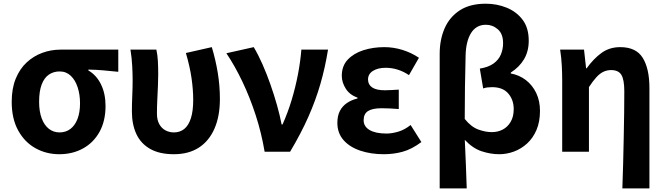

<svg xmlns="http://www.w3.org/2000/svg" viewBox="-20 -832 3655 1053"><path d="M305.1 13.8Q233.6 13.8 174.3 -19.3Q115 -52.3 79.6 -116.7Q44.2 -181.1 44.2 -273.4Q44.2 -346.7 66.2 -400.5Q88.2 -454.2 126 -489.4Q163.9 -524.6 211.9 -542.2Q259.9 -559.8 312 -559.8H628.7V-438.2Q582.7 -442.7 545.9 -446.2Q509 -449.6 464.6 -450.4V-445.6Q508.9 -420.1 533.8 -369.5Q558.8 -318.8 558.8 -250.8Q558.8 -168.7 526.1 -109.3Q493.4 -50 435.8 -18.1Q378.3 13.8 305.1 13.8ZM306.6 -105.8Q340.9 -105.8 366 -124.8Q391.1 -143.7 405 -179.6Q418.9 -215.4 418.9 -265.6Q418.9 -313.5 405.9 -353.1Q393 -392.7 368.1 -416.4Q343.2 -440.2 307.1 -440.2Q273.8 -440.2 248.3 -423Q222.9 -405.9 208.7 -368.9Q194.5 -331.9 194.5 -273.4Q194.5 -220.9 208.6 -183.1Q222.7 -145.3 248 -125.6Q273.3 -105.8 306.6 -105.8Z M933.5 13.8Q854.7 13.8 803.4 -15.4Q752.2 -44.5 727.8 -97.1Q703.4 -149.8 703.4 -220.4Q703.4 -264.1 705.4 -307.1Q707.4 -350 707.4 -392.9Q707.4 -426.4 705.1 -470.4Q702.8 -514.3 695.5 -559.8H837.6Q844.1 -531 845.9 -496.6Q847.7 -462.3 847.7 -423Q847.7 -398.2 846.2 -361.9Q844.7 -325.5 842.7 -285.5Q840.7 -245.4 840.7 -209Q840.7 -174.3 853.6 -151.1Q866.5 -128 887.8 -116.9Q909 -105.8 934 -105.8Q966.7 -105.8 990.3 -124.6Q1013.8 -143.3 1026.7 -182.8Q1039.6 -222.4 1039.6 -283.6Q1039.6 -339.7 1030.6 -402.4Q1021.7 -465.1 999.5 -541.3L1141.6 -573.5Q1162.5 -504.4 1174.3 -432.9Q1186 -361.3 1186 -289.7Q1186 -194.4 1156.2 -126.5Q1126.4 -58.5 1070.5 -22.4Q1014.5 13.8 933.5 13.8Z M1431.3 0Q1413.8 -103.8 1382.1 -201Q1350.4 -298.3 1309.2 -384.7Q1268 -471 1221.5 -540L1371.5 -573.5Q1395.7 -533.3 1419.1 -480.5Q1442.5 -427.7 1463 -369.3Q1483.5 -310.9 1499.5 -254.2Q1515.4 -197.5 1524.5 -149.3H1529.5Q1558.7 -214.7 1579.5 -283.7Q1600.3 -352.7 1613.8 -422.6Q1627.3 -492.5 1632.8 -559.8H1779Q1763.1 -461 1737.2 -371.6Q1711.4 -282.3 1671.7 -192.4Q1632.1 -102.5 1571.1 0Z M2084.9 13.8Q2014.1 13.8 1956 -5.7Q1897.9 -25.2 1864 -63.7Q1830.2 -102.2 1830.2 -158.2Q1830.2 -196.6 1843.9 -223.3Q1857.7 -250 1882.7 -267Q1907.6 -284 1940.5 -291.8V-296.8Q1897.9 -311.5 1876.2 -345.9Q1854.5 -380.4 1854.5 -415.9Q1854.5 -470.3 1887.2 -505Q1919.9 -539.6 1973 -556.6Q2026.1 -573.5 2087.8 -573.5Q2138.1 -573.5 2187.4 -558.2Q2236.6 -542.9 2277.6 -515.1L2223 -420Q2193.6 -439.8 2161.4 -450Q2129.1 -460.2 2095.1 -460.2Q2052.7 -460.2 2025.5 -443.3Q1998.4 -426.4 1998.4 -396Q1998.4 -367.9 2021.2 -352.4Q2044.1 -336.9 2090.6 -336.9Q2108 -336.9 2127.9 -338.2Q2147.8 -339.5 2167 -340.5V-234Q2142.4 -236 2118.8 -237.2Q2095.2 -238.4 2073.1 -238.4Q2022.8 -238.4 1998.5 -223Q1974.3 -207.6 1974.3 -172.6Q1974.3 -138.3 2007 -118.9Q2039.7 -99.6 2099.8 -99.6Q2129.3 -99.6 2164 -109.8Q2198.6 -120 2232 -146.4L2291 -52.9Q2238.2 -13.5 2188.7 0.1Q2139.2 13.8 2084.9 13.8Z M2391.4 201.1V-536.3Q2391.4 -615.1 2418.7 -677.2Q2446.1 -739.3 2502 -775.5Q2557.8 -811.7 2644.7 -811.7Q2704.5 -811.7 2758.4 -790Q2812.3 -768.3 2846.1 -723.7Q2879.8 -679 2879.8 -608.6Q2879.8 -551.1 2854.3 -507.7Q2828.8 -464.3 2781.3 -434V-429Q2827.7 -420.7 2863.9 -393Q2900 -365.2 2920.8 -322Q2941.5 -278.7 2941.5 -224.2Q2941.5 -164.2 2922.4 -119.5Q2903.2 -74.7 2871 -45.2Q2838.7 -15.7 2798.9 -0.9Q2759.2 13.8 2718.2 13.8Q2670.4 13.8 2621.5 -2.4Q2572.5 -18.6 2529.1 -64.9Q2532.7 3.6 2535 69.2Q2537.4 134.8 2539.7 201.1ZM2677.4 -107.4Q2710.2 -107.4 2737.1 -121.4Q2764.1 -135.4 2780.7 -163.9Q2797.4 -192.3 2797.4 -233.7Q2797.4 -284.1 2767.7 -319Q2737.9 -354 2678.8 -354Q2665.4 -354 2653.3 -352.5Q2641.2 -351 2629.9 -347L2611.5 -455.7Q2659.2 -463.6 2687.1 -483.9Q2714.9 -504.1 2727 -533.2Q2739.1 -562.4 2739.1 -595.1Q2739.1 -646.2 2710.4 -671.2Q2681.7 -696.2 2645.1 -696.2Q2591.6 -696.2 2563.3 -650.6Q2535 -605.1 2533.5 -525.4Q2531.1 -439 2530 -353.5Q2528.8 -267.9 2528.8 -179.7Q2563.4 -136.4 2602.6 -121.9Q2641.7 -107.4 2677.4 -107.4Z M3393.3 201.1Q3395.9 135.1 3397.6 63Q3399.2 -9 3400.8 -79.8Q3402.4 -150.6 3403.1 -214.8Q3403.9 -278.9 3403.9 -330.9Q3403.9 -396 3387.6 -421.9Q3371.3 -447.7 3331.7 -447.7Q3308.7 -447.7 3289 -438.2Q3269.3 -428.7 3250.6 -408.2Q3231.9 -387.7 3210 -354.4V0H3063.3V-392.9Q3063.3 -426.4 3061.2 -470.4Q3059.1 -514.3 3052 -559.8H3183L3194.4 -457.2H3197.2Q3235.2 -510 3279 -541.8Q3322.8 -573.5 3381.5 -573.5Q3468.9 -573.5 3505.3 -514.3Q3541.7 -455 3541.7 -349.1V201.1Z"/></svg>

Font: Noto Sans KR Thin
Style: Regular
Weight: 100
Designer: Ryoko NISHIZUKA 西塚涼子 (kana, bopomofo & ideographs); Paul D. Hunt (Latin, Greek & Cyrillic); Sandoll Communications 산돌커뮤니
Foundry: Adobe
Version: Version 2.004-H2;hotconv 1.0.118;makeotfexe 2.5.65603